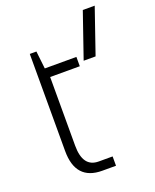

<svg xmlns="http://www.w3.org/2000/svg" viewBox="-132 -774 684 850"><g transform="rotate(-20 209.5 -349.0)"><path d="M76.2 -595.7H107.4L116.7 -512.7H265.6V-468.8H126V-145Q126 -43.9 200.2 -43.9H265.6V0H201.2Q76.2 0 76.2 -138.2ZM419.4 -698.2 346.2 -485.8H290L363.3 -698.2Z"/></g></svg>

Font: Voltera Light
Style: Light
Weight: 300
Designer: Bernd Montag
Version: Version 1.301